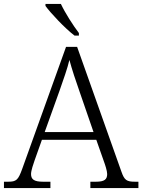

<svg xmlns="http://www.w3.org/2000/svg" viewBox="-22 -951 720 971"><path d="M355 -771H377V-784C348 -822 307 -886 286 -931H208V-921C233 -886 307 -807 355 -771ZM-2 0H233V-32H196C150 -32 135 -44 135 -71C135 -88 147 -123 153 -140L190 -244H465L503 -136C509 -120 520 -87 520 -71C520 -44 507 -32 463 -32H435V0H678V-32H661C618 -32 607 -40 592 -83L368 -714H312L90 -96C70 -41 61 -32 19 -32H-2ZM204 -283 279 -492C298 -546 320 -608 329 -648C341 -603 362 -539 382 -483L451 -283Z"/></svg>

Font: Noto Serif Bengali Light
Style: Regular
Weight: 300
Designer: Juan Bruce, Universal Thirst, Indian Type Foundry and the Monotype Design Team.
Foundry: Monotype Imaging Inc.
Version: Version 2.003